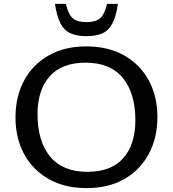

<svg xmlns="http://www.w3.org/2000/svg" viewBox="-20 -955 887 985"><path d="M422.5 -717Q535 -717 616.8 -670.8Q698.5 -624.5 743 -542.8Q787.5 -461 787.5 -354.5Q787.5 -247.5 743.2 -165.2Q699 -83 617.8 -36.5Q536.5 10 424.5 10Q312.5 10 230.5 -36.2Q148.5 -82.5 104 -164.2Q59.5 -246 59.5 -352.5Q59.5 -460 103.8 -542Q148 -624 229.5 -670.5Q311 -717 422.5 -717ZM428 -73.5Q550.5 -73.5 612.5 -143.8Q674.5 -214 674.5 -337.5Q674.5 -476.5 610.2 -555Q546 -633.5 419 -633.5Q297 -633.5 234.8 -563.2Q172.5 -493 172.5 -369.5Q172.5 -230.5 237 -152Q301.5 -73.5 428 -73.5ZM423.5 -841.5Q470.5 -841.5 493.5 -861.2Q516.5 -881 529 -935H585Q575.5 -870.5 556.5 -834.5Q537.5 -798.5 505.2 -784Q473 -769.5 423.5 -769.5Q374.5 -769.5 342 -784Q309.5 -798.5 290.5 -834.5Q271.5 -870.5 262 -935H318Q330.5 -881 353.5 -861.2Q376.5 -841.5 423.5 -841.5Z"/></svg>

Font: Newsreader 6pt
Style: Regular
Weight: 400
Designer: Hugues Gentile
Foundry: Production Type
Version: Version 1.003; ttfautohint (v1.8.3)